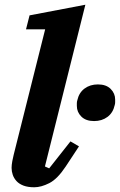

<svg xmlns="http://www.w3.org/2000/svg" viewBox="-20 -780 507 812"><path d="M125 12Q98 12 79.5 5Q61 -2 50 -14Q39 -26 34 -40.5Q29 -55 29 -70Q29 -82 32 -98.5Q35 -115 38 -126L171 -656H90L105 -715L341 -760L170 -76L188 -68L278 -182L314 -161L258 -76Q223 -23 188.5 -5.5Q154 12 125 12ZM378 -268Q343 -268 324 -287Q305 -306 305 -332Q305 -337 305 -343.5Q305 -350 307 -356Q314 -388 337.5 -405.5Q361 -423 394 -423Q429 -423 448 -404Q467 -385 467 -359Q467 -354 467 -347.5Q467 -341 465 -335Q458 -303 434.5 -285.5Q411 -268 378 -268Z"/></svg>

Font: IBM Plex Serif
Style: Bold Italic
Weight: 700
Italic angle: -14°
Designer: Mike Abbink, Paul van der Laan, Pieter van Rosmalen
Foundry: Bold Monday
Version: Version 3.001